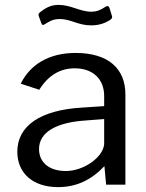

<svg xmlns="http://www.w3.org/2000/svg" viewBox="-20 -757 598 787"><path d="M431 -675C439 -681 441 -685 439 -691L429 -724C426 -733 420 -734 412 -729C395 -718 379 -709 354 -709C309 -709 270 -737 220 -737C185 -737 164 -722 143 -706C137 -700 137 -697 139 -691L149 -663C153 -653 156 -653 164 -658C181 -668 195 -679 225 -679C271 -679 299 -653 354 -653C391 -653 415 -665 431 -675ZM218 10C294 10 355 -20 408 -76L415 0H494V-370C494 -474 426 -540 290 -540C181 -540 104 -493 65 -414L141 -389C178 -449 228 -477 286 -477C361 -477 407 -433 407 -363V-322L316 -316C145 -306 51 -241 51 -135C51 -48 114 10 218 10ZM250 -56C183 -56 140 -90 140 -146C140 -216 212 -255 329 -263L407 -269V-166C402 -111 322 -56 250 -56Z"/></svg>

Font: 18Franklin
Style: Regular
Weight: 400
Designer: Pablo Impallari, Rodrigo Fuenzalida (Modified by Dan O. Williams)
Version: Version 0.025;PS 000.025;hotconv 1.0.88;makeotf.lib2.5.64775